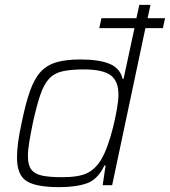

<svg xmlns="http://www.w3.org/2000/svg" viewBox="-20 -763 700 791"><path d="M223 8Q129 8 89.5 -17Q50 -42 50 -114Q50 -141 54.5 -176Q59 -211 69 -256Q85 -335 103 -386.5Q121 -438 147 -466.5Q173 -495 212.5 -506.5Q252 -518 312 -518Q388 -518 431.5 -500Q475 -482 485 -438H489L534 -647H389L398 -688H542L554 -743H600L588 -688H660L651 -647H579L442 0H403L415 -81H410Q383 -24 338.5 -8Q294 8 223 8ZM236 -33Q304 -33 338.5 -49.5Q373 -66 397 -106Q410 -127 423 -163Q436 -199 446 -239.5Q456 -280 462 -315.5Q468 -351 468 -373Q468 -430 435 -453.5Q402 -477 326 -477Q273 -477 238.5 -469.5Q204 -462 182.5 -439Q161 -416 146 -372Q131 -328 115 -255Q106 -211 100.5 -177.5Q95 -144 95 -120Q95 -83 109 -64.5Q123 -46 153.5 -39.5Q184 -33 236 -33Z"/></svg>

Font: Saira ExtraLight
Style: Italic
Weight: 200
Italic angle: -12°
Designer: Hector Gatti with collaboration of the Omnibus-Type team
Foundry: Omnibus-Type
Version: Version 1.100; ttfautohint (v1.8.3)